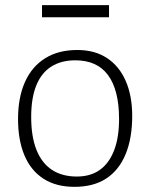

<svg xmlns="http://www.w3.org/2000/svg" viewBox="-20 -711 583 745"><path d="M269 14Q197 14 148 -18Q99 -50 74.5 -109Q50 -168 50 -249Q50 -332 76.5 -392Q103 -452 154.5 -484.5Q206 -517 280 -517Q348 -517 395.5 -485.5Q443 -454 468 -396.5Q493 -339 493 -261Q493 -175 467.5 -113Q442 -51 392.5 -18.5Q343 14 269 14ZM278 -26Q331 -26 367 -51.5Q403 -77 422.5 -127Q442 -177 442 -249Q442 -306 431 -349Q420 -392 398.5 -420.5Q377 -449 345.5 -463Q314 -477 272 -477Q218 -477 179.5 -453Q141 -429 121 -380Q101 -331 101 -257Q101 -181 121.5 -129.5Q142 -78 181.5 -52Q221 -26 278 -26ZM143 -644V-691H403V-644Z"/></svg>

Font: Literata ExtraLight
Style: Regular
Weight: 250
Designer: Latin by Veronika Burian and Jose Scaglione. Greek by Irene Vlachou. Cyrillic by Vera Evstafieva.
Foundry: TypeTogether
Version: Version 3.103;gftools[0.9.29]